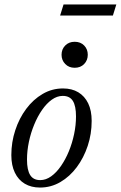

<svg xmlns="http://www.w3.org/2000/svg" viewBox="-20 -834 544 864"><path d="M263.5 -436Q303.5 -436 332.2 -418.8Q361 -401.5 376.8 -369Q392.5 -336.5 392.5 -290Q392.5 -231.5 374.8 -177.8Q357 -124 325.5 -81.8Q294 -39.5 251.8 -14.8Q209.5 10 160 10Q120.5 10 91.5 -7.2Q62.5 -24.5 46.8 -57.2Q31 -90 31 -136Q31 -194.5 48.8 -248.2Q66.5 -302 98 -344.2Q129.5 -386.5 171.8 -411.2Q214 -436 263.5 -436ZM161 -23.5Q186.5 -23.5 210.2 -40.5Q234 -57.5 254.2 -86.8Q274.5 -116 289.8 -153Q305 -190 313.5 -230.5Q322 -271 322 -310Q322 -357.5 307.8 -380Q293.5 -402.5 262.5 -402.5Q237 -402.5 213.2 -385.5Q189.5 -368.5 169.2 -339.2Q149 -310 133.8 -273Q118.5 -236 110 -195.5Q101.5 -155 101.5 -116Q101.5 -69 115.8 -46.2Q130 -23.5 161 -23.5ZM316 -529Q290 -529 273.5 -546Q257 -563 257 -587.5Q257 -612.5 273.5 -629.2Q290 -646 316 -646Q342.5 -646 358.8 -629.2Q375 -612.5 375 -587.5Q375 -563 358.8 -546Q342.5 -529 316 -529ZM250.5 -764 266 -814H503.5L488 -764Z"/></svg>

Font: Newsreader 18pt
Style: Italic
Weight: 400
Italic angle: -17°
Version: Version 1.003